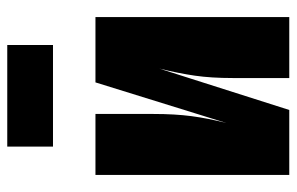

<svg xmlns="http://www.w3.org/2000/svg" viewBox="-164 -653 817 529"><g transform="rotate(-90 244.5 -388.5)"><path d="M462 0H294V-156Q294 -215 300.5 -260Q307 -305 320 -358L206 0H27V-534H195V-374Q195 -315 189 -269.5Q183 -224 170 -173L282 -534H462ZM385 -651H105V-777H385Z"/></g></svg>

Font: Fira Sans Extra Condensed Black
Style: Regular
Weight: 900
Width: 1
Designer: Carrois Corporate & Edenspiekermann AG
Foundry: Carrois Corporate GbR & Edenspiekermann AG
Version: Version 4.203